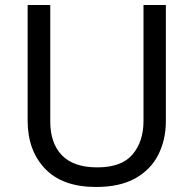

<svg xmlns="http://www.w3.org/2000/svg" viewBox="-20 -734 771 764"><path d="M640 -252Q640 -178 610 -118.5Q580 -59 518.5 -24.5Q457 10 362 10Q229 10 159.5 -62.5Q90 -135 90 -254V-714H180V-251Q180 -164 226.5 -116Q273 -68 367 -68Q464 -68 507.5 -119.5Q551 -171 551 -252V-714H640Z"/></svg>

Font: Noto Sans Yi
Style: Regular
Weight: 400
Designer: Monotype Design Team
Foundry: Monotype Imaging Inc.
Version: Version 2.002; ttfautohint (v1.8.4.7-5d5b)